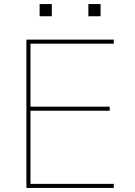

<svg xmlns="http://www.w3.org/2000/svg" viewBox="-20 -925 663 945"><path d="M110 -730H540V-710H130V-400H520V-380H130V-20H540V0H110ZM415 -905H475V-845H415ZM175 -905H235V-845H175Z"/></svg>

Font: Enso Thin
Style: Regular
Weight: 100
Designer: Coji Morishita
Foundry: UNDERFOREST DESIGN
Version: Version 1.000